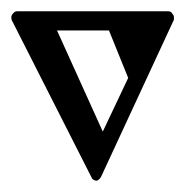

<svg xmlns="http://www.w3.org/2000/svg" viewBox="-20 180 328 340"><path d="M151 500Q153 500 156 497Q158 495 159 493L287 217Q288 216 288 214Q288 213 288 211Q288 207 285 204Q283 200 278 200H10Q6 200 3 204Q0 207 0 211Q0 215 2 218L142 494Q143 497 145 498Q148 500 151 500ZM207 318 162 413 81 234H173Z"/></svg>

Font: Bravura Text
Style: Regular
Weight: 400
Designer: Daniel Spreadbury et al.
Foundry: Steinberg Media Technologies GmbH
Version: Version 1.393